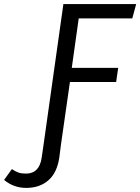

<svg xmlns="http://www.w3.org/2000/svg" viewBox="-148 -708 686 939"><path d="M237 -618 203 -376H430L420 -307H194L150 0L142 63Q131 137 88.5 174Q46 211 -20 211Q-81 211 -128 172L-90 119Q-72 131 -57.5 136Q-43 141 -21 141Q45 141 56 62L65 0L162 -688H518L499 -618Z"/></svg>

Font: FiraGO Book
Style: Italic
Weight: 350
Italic angle: -8°
Designer: bBox Type GmbH
Foundry: bBox Type GmbH
Version: Version 1.001